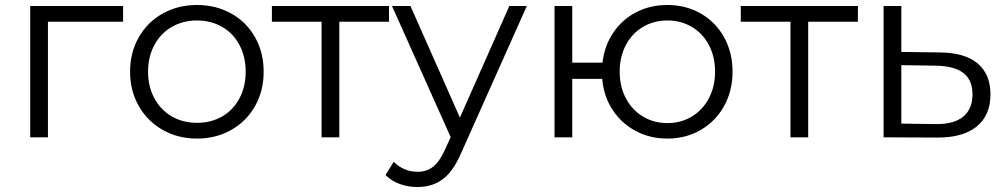

<svg xmlns="http://www.w3.org/2000/svg" viewBox="-20 -550 4021 769"><path d="M473 -463H172V0H101V-526H473Z M501 -263Q501 -340 536 -401Q571 -462 632 -496Q693 -530 769 -530Q845 -530 906 -496Q967 -462 1001.5 -401Q1036 -340 1036 -263Q1036 -186 1001.5 -125Q967 -64 906 -29.5Q845 5 769 5Q693 5 632 -29.5Q571 -64 536 -125Q501 -186 501 -263ZM964 -263Q964 -323 939 -370Q914 -417 869.5 -442.5Q825 -468 769 -468Q713 -468 668.5 -442.5Q624 -417 598.5 -370Q573 -323 573 -263Q573 -203 598.5 -156Q624 -109 668.5 -83.5Q713 -58 769 -58Q825 -58 869.5 -83.5Q914 -109 939 -156Q964 -203 964 -263Z M1538 -463H1339V0H1268V-463H1069V-526H1538Z M2090 -526 1827 63Q1795 137 1753 168Q1711 199 1652 199Q1614 199 1581 187Q1548 175 1524 151L1557 98Q1597 138 1653 138Q1689 138 1714.5 118Q1740 98 1762 50L1785 -1L1550 -526H1624L1822 -79L2020 -526Z M2914 -263Q2914 -186 2880 -125Q2846 -64 2786.5 -29.5Q2727 5 2653 5Q2583 5 2526 -25.5Q2469 -56 2433.5 -110Q2398 -164 2392 -234H2272V0H2201V-526H2272V-299H2393Q2401 -367 2436.5 -419.5Q2472 -472 2528 -501Q2584 -530 2653 -530Q2727 -530 2786.5 -496Q2846 -462 2880 -401Q2914 -340 2914 -263ZM2844 -263Q2844 -323 2819 -370Q2794 -417 2750.5 -442.5Q2707 -468 2653 -468Q2599 -468 2555.5 -442.5Q2512 -417 2487 -370Q2462 -323 2462 -263Q2462 -203 2487 -156Q2512 -109 2555.5 -83Q2599 -57 2653 -57Q2707 -57 2750.5 -83Q2794 -109 2819 -156Q2844 -203 2844 -263Z M3416 -463H3217V0H3146V-463H2947V-526H3416Z M3947 -172Q3947 -88 3891.5 -43Q3836 2 3731 1L3519 0V-526H3590V-342L3745 -340Q3844 -339 3895.5 -296Q3947 -253 3947 -172ZM3875 -172Q3875 -230 3838 -258Q3801 -286 3727 -287L3590 -289V-55L3727 -53Q3800 -52 3837.5 -82.5Q3875 -113 3875 -172Z"/></svg>

Font: Montserrat-Regular
Style: Regular
Weight: 400
Version: Version 7.200